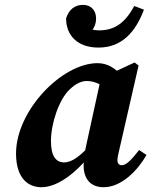

<svg xmlns="http://www.w3.org/2000/svg" viewBox="-20 -760 627 795"><path d="M151.5 15.2C219.7 15.2 299.3 -46.8 359.2 -127L353.1 -159.1C314.1 -115.4 277.8 -87.5 245.9 -87.5C212.1 -87.5 191 -112.9 191 -176C191 -247 223.2 -348.1 269.8 -390.9C294.5 -414.4 317.7 -424.6 339.6 -424.6C366.7 -424.6 393.5 -413 417.1 -396.3L484.8 -445.8C456.6 -478.9 423.4 -498.5 384 -498.5C236.5 -498.5 46.4 -302.5 46.4 -124.2C46.4 -21.3 97.1 15.2 151.5 15.2ZM408.9 15.2C483.8 15.2 550.9 -55.3 586.6 -118.4L556.1 -138.8C525.4 -99.4 503 -75.9 484.5 -75.9C472.9 -75.9 466.3 -83.2 466.3 -96.5C466.3 -107 469.3 -120.8 473.8 -139.3L553.8 -488.7L537.3 -501.3L397.7 -436.2L336.2 -154.4C329.9 -125 326.2 -101.1 326.2 -75.7C326.2 -14.4 359.5 15.2 408.9 15.2ZM387.8 -563C484.4 -563 541.2 -627.3 576 -719.9L536 -735.1C499.7 -668.5 457.2 -634.3 391.1 -634.3C356 -634.3 326.3 -648.1 294.5 -676.5L317.8 -604.1C352.1 -616.2 377.9 -644.7 377.9 -682.9C377.9 -717.4 356.5 -739.8 324 -739.8C289.1 -739.8 265.4 -720.3 253.6 -684.2C253.6 -614.6 299.5 -563 387.8 -563Z"/></svg>

Font: Source Serif Variable
Style: Italic
Weight: 389
Italic angle: -12°
Designer: Frank Grießhammer
Foundry: Adobe Systems Incorporated
Version: Version 3.001;hotconv 1.0.111;makeotfexe 2.5.65597